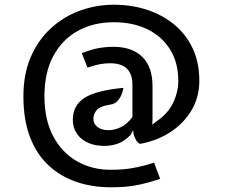

<svg xmlns="http://www.w3.org/2000/svg" viewBox="-20 -664 959 812"><path d="M447 128Q370.5 128 303.8 105.5Q237 83 186.2 36.2Q135.5 -10.5 107.2 -83.5Q79 -156.5 79 -257Q79 -350.5 110 -422.5Q141 -494.5 194.8 -544Q248.5 -593.5 317.5 -618.8Q386.5 -644 462 -644Q536 -644 601.2 -622.8Q666.5 -601.5 716.5 -560.5Q766.5 -519.5 794.8 -459.5Q823 -399.5 823 -322Q823 -254 790.5 -198.5Q758 -143 701.2 -105.8Q644.5 -68.5 572 -55.5Q561 -61.5 555.2 -72Q549.5 -82.5 545 -95L543 -114L533 -94Q504 -65 476.8 -56Q449.5 -47 422.5 -47Q361 -47 324.5 -77.5Q288 -108 288 -158Q288 -218 337 -249.8Q386 -281.5 502 -292.5Q501 -283.5 495.5 -267.8Q490 -252 478 -238Q466 -224 446 -221.5Q404 -215.5 389.5 -199Q375 -182.5 375 -162Q375 -140.5 392.2 -127Q409.5 -113.5 439 -113.5Q464.5 -113.5 490.8 -126Q517 -138.5 540 -169V-305Q540 -351 516.5 -373.8Q493 -396.5 445.5 -396.5Q424.5 -396.5 402.5 -392.5Q380.5 -388.5 350 -378L326 -439Q365.5 -455 396.8 -460.5Q428 -466 459.5 -466Q538.5 -466 581.8 -423.5Q625 -381 625 -300V-158.5L624 -136.5L638.5 -148.5Q689.5 -182 711.8 -228.5Q734 -275 734 -322Q734 -399 699.5 -454.5Q665 -510 603.8 -540Q542.5 -570 461 -570Q375.5 -570 309.2 -533.5Q243 -497 205.5 -427.2Q168 -357.5 168 -257Q168 -157 205 -87.8Q242 -18.5 305.2 17.8Q368.5 54 447 54Q476 54 502.8 51.8Q529.5 49.5 560 43.2Q590.5 37 631.5 24L657.5 92.5Q610 108 575 115.8Q540 123.5 510 125.8Q480 128 447 128Z"/></svg>

Font: Expletus Sans SemiBold
Style: Regular
Weight: 600
Version: Version 7.500